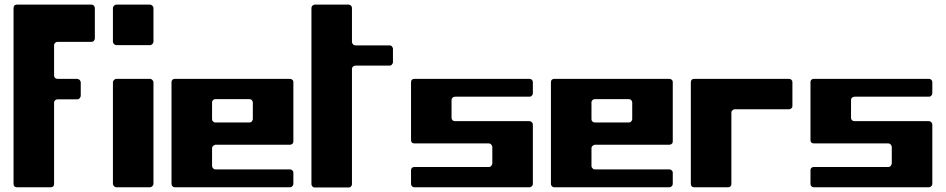

<svg xmlns="http://www.w3.org/2000/svg" viewBox="-20 -830 4192 851"><path d="M400.4 -659.2Q400.4 -656.2 398.4 -653.3Q397.5 -651.4 395.5 -648.4Q393.6 -646.5 390.6 -645.5Q387.7 -644.5 384.8 -644.5Q347.7 -644.5 309.6 -644.5Q272.5 -644.5 235.4 -644.5Q231.4 -644.5 229.5 -643.6Q226.6 -642.6 224.6 -639.6Q222.7 -637.7 220.7 -635.7Q219.7 -632.8 219.7 -629.9Q219.7 -595.7 219.7 -562.5Q219.7 -528.3 219.7 -495.1Q219.7 -492.2 220.7 -489.3Q222.7 -486.3 224.6 -484.4Q226.6 -482.4 229.5 -481.4Q231.4 -480.5 235.4 -480.5Q256.8 -480.5 278.3 -480.5Q300.8 -480.5 322.3 -480.5Q325.2 -480.5 328.1 -478.5Q331.1 -477.5 333 -475.6Q335 -473.6 335.9 -470.7Q337.9 -467.8 337.9 -464.8Q337.9 -450.2 337.9 -434.6Q337.9 -419.9 337.9 -405.3Q337.9 -402.3 335.9 -399.4Q335 -396.5 333 -394.5Q331.1 -392.6 328.1 -390.6Q325.2 -389.6 322.3 -389.6Q300.8 -389.6 278.3 -389.6Q256.8 -389.6 235.4 -389.6Q231.4 -389.6 229.5 -388.7Q226.6 -387.7 224.6 -385.7Q222.7 -383.8 220.7 -380.9Q219.7 -377.9 219.7 -375Q219.7 -285.2 219.7 -195.3Q219.7 -105.5 219.7 -14.6Q219.7 -11.7 218.8 -8.8Q217.8 -6.8 215.8 -3.9Q213.9 -2 210.9 -1Q208 0 205.1 0Q168 0 129.9 0Q92.8 0 54.7 0Q51.8 0 48.8 -1Q46.9 -2 43.9 -3.9Q42 -6.8 41 -8.8Q40 -11.7 40 -14.6Q40 -210 40 -405.3Q40 -599.6 40 -794.9Q40 -797.9 41 -800.8Q42 -803.7 43.9 -805.7Q46.9 -807.6 48.8 -808.6Q51.8 -809.6 54.7 -809.6Q137.7 -809.6 219.7 -809.6Q302.7 -809.6 384.8 -809.6Q387.7 -809.6 390.6 -808.6Q393.6 -807.6 395.5 -805.7Q397.5 -803.7 398.4 -800.8Q400.4 -797.9 400.4 -794.9Q400.4 -760.7 400.4 -727.5Q400.4 -693.4 400.4 -659.2Z M480.5 -465.8Q480.5 -470.7 485.4 -475.6Q490.2 -480.5 495.1 -480.5Q533.2 -480.5 570.3 -480.5Q608.4 -480.5 645.5 -480.5Q650.4 -480.5 655.3 -475.6Q660.2 -470.7 660.2 -465.8Q660.2 -352.5 660.2 -240.2Q660.2 -127 660.2 -14.6Q660.2 -9.8 655.3 -4.9Q650.4 0 645.5 0Q608.4 0 570.3 0Q533.2 0 495.1 0Q490.2 0 485.4 -4.9Q480.5 -9.8 480.5 -14.6Q480.5 -127 480.5 -240.2Q480.5 -352.5 480.5 -465.8ZM480.5 -794.9Q480.5 -799.8 485.4 -804.7Q490.2 -809.6 495.1 -809.6Q533.2 -809.6 570.3 -809.6Q608.4 -809.6 645.5 -809.6Q650.4 -809.6 655.3 -804.7Q660.2 -799.8 660.2 -794.9Q660.2 -756.8 660.2 -719.7Q660.2 -682.6 660.2 -644.5Q660.2 -639.6 655.3 -634.8Q650.4 -629.9 645.5 -629.9Q608.4 -629.9 570.3 -629.9Q533.2 -629.9 495.1 -629.9Q490.2 -629.9 485.4 -634.8Q480.5 -639.6 480.5 -644.5Q480.5 -682.6 480.5 -719.7Q480.5 -756.8 480.5 -794.9Z M740.2 -465.8Q740.2 -468.8 741.2 -471.7Q742.2 -474.6 744.1 -476.6Q747.1 -478.5 749 -479.5Q752 -480.5 754.9 -480.5Q882.8 -480.5 1009.8 -480.5Q1137.7 -480.5 1265.6 -480.5Q1268.6 -480.5 1270.5 -479.5Q1273.4 -478.5 1275.4 -476.6Q1278.3 -474.6 1279.3 -471.7Q1280.3 -468.8 1280.3 -465.8Q1280.3 -400.4 1280.3 -335Q1280.3 -268.6 1280.3 -203.1Q1280.3 -200.2 1279.3 -197.3Q1278.3 -194.3 1275.4 -192.4Q1273.4 -190.4 1270.5 -189.5Q1268.6 -188.5 1265.6 -188.5Q1182.6 -188.5 1100.6 -188.5Q1017.6 -188.5 935.5 -188.5Q931.6 -188.5 929.7 -186.5Q926.8 -185.5 924.8 -183.6Q922.9 -181.6 920.9 -178.7Q919.9 -175.8 919.9 -172.9Q919.9 -153.3 919.9 -133.8Q919.9 -114.3 919.9 -94.7Q919.9 -90.8 920.9 -88.9Q922.9 -85.9 924.8 -84Q926.8 -81.1 929.7 -80.1Q931.6 -79.1 935.5 -79.1Q1017.6 -79.1 1100.6 -79.1Q1182.6 -79.1 1265.6 -79.1Q1268.6 -79.1 1270.5 -78.1Q1273.4 -77.1 1275.4 -75.2Q1278.3 -72.3 1279.3 -70.3Q1280.3 -67.4 1280.3 -64.5Q1280.3 -51.8 1280.3 -40Q1280.3 -27.3 1280.3 -15.6Q1280.3 -11.7 1279.3 -9.8Q1278.3 -6.8 1275.4 -4.9Q1273.4 -2 1270.5 -1Q1268.6 0 1265.6 0Q1137.7 0 1009.8 0Q882.8 0 754.9 0Q752 0 749 -1Q747.1 -2 744.1 -4.9Q742.2 -6.8 741.2 -9.8Q740.2 -11.7 740.2 -15.6Q740.2 -127.9 740.2 -240.2Q740.2 -353.5 740.2 -465.8ZM1085 -287.1Q1087.9 -287.1 1090.8 -288.1Q1093.8 -289.1 1095.7 -291Q1097.7 -293.9 1098.6 -295.9Q1100.6 -298.8 1100.6 -301.8Q1100.6 -320.3 1100.6 -338.9Q1100.6 -357.4 1100.6 -376Q1100.6 -378.9 1098.6 -381.8Q1097.7 -384.8 1095.7 -386.7Q1093.8 -388.7 1090.8 -389.6Q1087.9 -390.6 1085 -390.6Q1047.9 -390.6 1009.8 -390.6Q972.7 -390.6 935.5 -390.6Q931.6 -390.6 929.7 -389.6Q926.8 -388.7 924.8 -386.7Q921.9 -383.8 920.9 -381.8Q919.9 -378.9 919.9 -376Q919.9 -357.4 919.9 -338.9Q919.9 -320.3 919.9 -301.8Q919.9 -298.8 920.9 -295.9Q922.9 -293.9 924.8 -291Q926.8 -289.1 929.7 -288.1Q931.6 -287.1 935.5 -287.1Q972.7 -287.1 1009.8 -287.1Q1047.9 -287.1 1085 -287.1Z M1706.1 -628.9Q1709 -628.9 1711.9 -627.9Q1714.8 -627 1716.8 -625Q1718.8 -622.1 1719.7 -620.1Q1721.7 -617.2 1721.7 -614.3Q1721.7 -598.6 1721.7 -584Q1721.7 -569.3 1721.7 -553.7Q1721.7 -550.8 1719.7 -547.9Q1718.8 -545.9 1716.8 -543.9Q1714.8 -541 1711.9 -540Q1709 -539.1 1706.1 -539.1Q1668.9 -539.1 1630.9 -539.1Q1592.8 -539.1 1555.7 -539.1Q1551.8 -539.1 1549.8 -538.1Q1546.9 -537.1 1544.9 -535.2Q1543 -532.2 1541 -530.3Q1540 -527.3 1540 -524.4Q1540 -396.5 1540 -269.5Q1540 -141.6 1540 -13.7Q1540 -10.7 1539.1 -8.8Q1538.1 -5.9 1536.1 -3.9Q1534.2 -1 1531.2 0Q1528.3 1 1525.4 1Q1488.3 1 1450.2 1Q1413.1 1 1375 1Q1372.1 1 1369.1 0Q1367.2 -1 1364.3 -3.9Q1362.3 -5.9 1361.3 -8.8Q1360.4 -10.7 1360.4 -13.7Q1360.4 -209 1360.4 -404.3Q1360.4 -598.6 1360.4 -793.9Q1360.4 -796.9 1361.3 -799.8Q1362.3 -802.7 1364.3 -804.7Q1367.2 -806.6 1369.1 -807.6Q1372.1 -809.6 1375 -809.6Q1413.1 -809.6 1450.2 -809.6Q1488.3 -809.6 1525.4 -809.6Q1528.3 -809.6 1531.2 -807.6Q1534.2 -806.6 1536.1 -804.7Q1538.1 -802.7 1539.1 -799.8Q1540 -796.9 1540 -793.9Q1540 -756.8 1540 -718.8Q1540 -681.6 1540 -644.5Q1540 -640.6 1541 -638.7Q1543 -635.7 1544.9 -633.8Q1546.9 -630.9 1549.8 -629.9Q1551.8 -628.9 1555.7 -628.9Q1592.8 -628.9 1630.9 -628.9Q1668.9 -628.9 1706.1 -628.9Z M2341.8 -417Q2341.8 -413.1 2340.8 -411.1Q2339.8 -408.2 2336.9 -406.2Q2335 -403.3 2332 -402.3Q2330.1 -401.4 2327.1 -401.4Q2244.1 -401.4 2162.1 -401.4Q2079.1 -401.4 1997.1 -401.4Q1993.2 -401.4 1991.2 -400.4Q1988.3 -399.4 1986.3 -397.5Q1984.4 -394.5 1982.4 -392.6Q1981.4 -389.6 1981.4 -386.7Q1981.4 -367.2 1981.4 -347.7Q1981.4 -327.1 1981.4 -307.6Q1981.4 -304.7 1982.4 -301.8Q1984.4 -299.8 1986.3 -296.9Q1988.3 -294.9 1991.2 -293.9Q1993.2 -293 1997.1 -293Q2079.1 -293 2162.1 -293Q2244.1 -293 2327.1 -293Q2330.1 -293 2332 -292Q2335 -291 2336.9 -288.1Q2339.8 -286.1 2340.8 -283.2Q2341.8 -281.2 2341.8 -277.3Q2341.8 -211.9 2341.8 -146.5Q2341.8 -81.1 2341.8 -14.6Q2341.8 -11.7 2340.8 -9.8Q2339.8 -6.8 2336.9 -4.9Q2335 -2 2332 -1Q2330.1 0 2327.1 0Q2199.2 0 2071.3 0Q1944.3 0 1816.4 0Q1813.5 0 1810.5 -1Q1808.6 -2 1805.7 -4.9Q1803.7 -6.8 1802.7 -9.8Q1801.8 -11.7 1801.8 -14.6Q1801.8 -30.3 1801.8 -44.9Q1801.8 -60.5 1801.8 -75.2Q1801.8 -78.1 1802.7 -81.1Q1803.7 -83 1805.7 -85.9Q1808.6 -87.9 1810.5 -88.9Q1813.5 -89.8 1816.4 -89.8Q1899.4 -89.8 1981.4 -89.8Q2064.5 -89.8 2146.5 -89.8Q2149.4 -89.8 2152.3 -90.8Q2155.3 -91.8 2157.2 -94.7Q2159.2 -96.7 2160.2 -99.6Q2162.1 -101.6 2162.1 -105.5Q2162.1 -124 2162.1 -141.6Q2162.1 -160.2 2162.1 -178.7Q2162.1 -181.6 2160.2 -184.6Q2159.2 -187.5 2157.2 -189.5Q2155.3 -191.4 2152.3 -193.4Q2149.4 -194.3 2146.5 -194.3Q2064.5 -194.3 1981.4 -194.3Q1899.4 -194.3 1816.4 -194.3Q1813.5 -194.3 1810.5 -195.3Q1808.6 -196.3 1805.7 -198.2Q1803.7 -200.2 1802.7 -203.1Q1801.8 -206.1 1801.8 -209Q1801.8 -273.4 1801.8 -336.9Q1801.8 -401.4 1801.8 -465.8Q1801.8 -468.8 1802.7 -471.7Q1803.7 -473.6 1805.7 -476.6Q1808.6 -478.5 1810.5 -479.5Q1813.5 -480.5 1816.4 -480.5Q1944.3 -480.5 2071.3 -480.5Q2199.2 -480.5 2327.1 -480.5Q2330.1 -480.5 2332 -479.5Q2335 -478.5 2336.9 -476.6Q2339.8 -473.6 2340.8 -471.7Q2341.8 -468.8 2341.8 -465.8Q2341.8 -453.1 2341.8 -441.4Q2341.8 -428.7 2341.8 -417Z M2421.9 -465.8Q2421.9 -468.8 2422.9 -471.7Q2423.8 -474.6 2425.8 -476.6Q2428.7 -478.5 2430.7 -479.5Q2433.6 -480.5 2436.5 -480.5Q2564.5 -480.5 2691.4 -480.5Q2819.3 -480.5 2947.3 -480.5Q2950.2 -480.5 2952.1 -479.5Q2955.1 -478.5 2957 -476.6Q2960 -474.6 2960.9 -471.7Q2961.9 -468.8 2961.9 -465.8Q2961.9 -400.4 2961.9 -335Q2961.9 -268.6 2961.9 -203.1Q2961.9 -200.2 2960.9 -197.3Q2960 -194.3 2957 -192.4Q2955.1 -190.4 2952.1 -189.5Q2950.2 -188.5 2947.3 -188.5Q2864.3 -188.5 2782.2 -188.5Q2699.2 -188.5 2617.2 -188.5Q2613.3 -188.5 2611.3 -186.5Q2608.4 -185.5 2606.4 -183.6Q2604.5 -181.6 2602.5 -178.7Q2601.6 -175.8 2601.6 -172.9Q2601.6 -153.3 2601.6 -133.8Q2601.6 -114.3 2601.6 -94.7Q2601.6 -90.8 2602.5 -88.9Q2604.5 -85.9 2606.4 -84Q2608.4 -81.1 2611.3 -80.1Q2613.3 -79.1 2617.2 -79.1Q2699.2 -79.1 2782.2 -79.1Q2864.3 -79.1 2947.3 -79.1Q2950.2 -79.1 2952.1 -78.1Q2955.1 -77.1 2957 -75.2Q2960 -72.3 2960.9 -70.3Q2961.9 -67.4 2961.9 -64.5Q2961.9 -51.8 2961.9 -40Q2961.9 -27.3 2961.9 -15.6Q2961.9 -11.7 2960.9 -9.8Q2960 -6.8 2957 -4.9Q2955.1 -2 2952.1 -1Q2950.2 0 2947.3 0Q2819.3 0 2691.4 0Q2564.5 0 2436.5 0Q2433.6 0 2430.7 -1Q2428.7 -2 2425.8 -4.9Q2423.8 -6.8 2422.9 -9.8Q2421.9 -11.7 2421.9 -15.6Q2421.9 -127.9 2421.9 -240.2Q2421.9 -353.5 2421.9 -465.8ZM2766.6 -287.1Q2769.5 -287.1 2772.5 -288.1Q2775.4 -289.1 2777.3 -291Q2779.3 -293.9 2780.3 -295.9Q2782.2 -298.8 2782.2 -301.8Q2782.2 -320.3 2782.2 -338.9Q2782.2 -357.4 2782.2 -376Q2782.2 -378.9 2780.3 -381.8Q2779.3 -384.8 2777.3 -386.7Q2775.4 -388.7 2772.5 -389.6Q2769.5 -390.6 2766.6 -390.6Q2729.5 -390.6 2691.4 -390.6Q2654.3 -390.6 2617.2 -390.6Q2613.3 -390.6 2611.3 -389.6Q2608.4 -388.7 2606.4 -386.7Q2603.5 -383.8 2602.5 -381.8Q2601.6 -378.9 2601.6 -376Q2601.6 -357.4 2601.6 -338.9Q2601.6 -320.3 2601.6 -301.8Q2601.6 -298.8 2602.5 -295.9Q2604.5 -293.9 2606.4 -291Q2608.4 -289.1 2611.3 -288.1Q2613.3 -287.1 2617.2 -287.1Q2654.3 -287.1 2691.4 -287.1Q2729.5 -287.1 2766.6 -287.1Z M3492.2 -465.8Q3492.2 -439.5 3492.2 -413.1Q3492.2 -386.7 3492.2 -360.4Q3492.2 -357.4 3491.2 -354.5Q3490.2 -352.5 3487.3 -349.6Q3485.4 -347.7 3482.4 -346.7Q3480.5 -345.7 3476.6 -345.7Q3417 -345.7 3357.4 -345.7Q3296.9 -345.7 3237.3 -345.7Q3233.4 -345.7 3231.4 -344.7Q3228.5 -343.8 3226.6 -340.8Q3224.6 -338.9 3222.7 -336.9Q3221.7 -334 3221.7 -331.1Q3221.7 -252 3221.7 -172.9Q3221.7 -93.8 3221.7 -14.6Q3221.7 -11.7 3220.7 -8.8Q3219.7 -6.8 3217.8 -3.9Q3215.8 -2 3212.9 -1Q3210 0 3207 0Q3169.9 0 3131.8 0Q3094.7 0 3056.6 0Q3053.7 0 3050.8 -1Q3048.8 -2 3045.9 -3.9Q3043.9 -6.8 3043 -8.8Q3042 -11.7 3042 -14.6Q3042 -127.9 3042 -240.2Q3042 -352.5 3042 -465.8Q3042 -468.8 3043 -471.7Q3043.9 -473.6 3045.9 -476.6Q3048.8 -478.5 3050.8 -479.5Q3053.7 -480.5 3056.6 -480.5Q3162.1 -480.5 3266.6 -480.5Q3372.1 -480.5 3476.6 -480.5Q3479.5 -480.5 3482.4 -479.5Q3485.4 -478.5 3487.3 -476.6Q3489.3 -473.6 3491.2 -471.7Q3492.2 -468.8 3492.2 -465.8Z M4112.3 -417Q4112.3 -413.1 4111.3 -411.1Q4110.4 -408.2 4107.4 -406.2Q4105.5 -403.3 4102.5 -402.3Q4100.6 -401.4 4097.7 -401.4Q4014.6 -401.4 3932.6 -401.4Q3849.6 -401.4 3767.6 -401.4Q3763.7 -401.4 3761.7 -400.4Q3758.8 -399.4 3756.8 -397.5Q3754.9 -394.5 3752.9 -392.6Q3752 -389.6 3752 -386.7Q3752 -367.2 3752 -347.7Q3752 -327.1 3752 -307.6Q3752 -304.7 3752.9 -301.8Q3754.9 -299.8 3756.8 -296.9Q3758.8 -294.9 3761.7 -293.9Q3763.7 -293 3767.6 -293Q3849.6 -293 3932.6 -293Q4014.6 -293 4097.7 -293Q4100.6 -293 4102.5 -292Q4105.5 -291 4107.4 -288.1Q4110.4 -286.1 4111.3 -283.2Q4112.3 -281.2 4112.3 -277.3Q4112.3 -211.9 4112.3 -146.5Q4112.3 -81.1 4112.3 -14.6Q4112.3 -11.7 4111.3 -9.8Q4110.4 -6.8 4107.4 -4.9Q4105.5 -2 4102.5 -1Q4100.6 0 4097.7 0Q3969.7 0 3841.8 0Q3714.8 0 3586.9 0Q3584 0 3581.1 -1Q3579.1 -2 3576.2 -4.9Q3574.2 -6.8 3573.2 -9.8Q3572.3 -11.7 3572.3 -14.6Q3572.3 -30.3 3572.3 -44.9Q3572.3 -60.5 3572.3 -75.2Q3572.3 -78.1 3573.2 -81.1Q3574.2 -83 3576.2 -85.9Q3579.1 -87.9 3581.1 -88.9Q3584 -89.8 3586.9 -89.8Q3669.9 -89.8 3752 -89.8Q3835 -89.8 3917 -89.8Q3919.9 -89.8 3922.9 -90.8Q3925.8 -91.8 3927.7 -94.7Q3929.7 -96.7 3930.7 -99.6Q3932.6 -101.6 3932.6 -105.5Q3932.6 -124 3932.6 -141.6Q3932.6 -160.2 3932.6 -178.7Q3932.6 -181.6 3930.7 -184.6Q3929.7 -187.5 3927.7 -189.5Q3925.8 -191.4 3922.9 -193.4Q3919.9 -194.3 3917 -194.3Q3835 -194.3 3752 -194.3Q3669.9 -194.3 3586.9 -194.3Q3584 -194.3 3581.1 -195.3Q3579.1 -196.3 3576.2 -198.2Q3574.2 -200.2 3573.2 -203.1Q3572.3 -206.1 3572.3 -209Q3572.3 -273.4 3572.3 -336.9Q3572.3 -401.4 3572.3 -465.8Q3572.3 -468.8 3573.2 -471.7Q3574.2 -473.6 3576.2 -476.6Q3579.1 -478.5 3581.1 -479.5Q3584 -480.5 3586.9 -480.5Q3714.8 -480.5 3841.8 -480.5Q3969.7 -480.5 4097.7 -480.5Q4100.6 -480.5 4102.5 -479.5Q4105.5 -478.5 4107.4 -476.6Q4110.4 -473.6 4111.3 -471.7Q4112.3 -468.8 4112.3 -465.8Q4112.3 -453.1 4112.3 -441.4Q4112.3 -428.7 4112.3 -417Z"/></svg>

Font: pil love
Style: regular
Weight: 400
Designer: pierpaolo belleggia, riccardo antolini, manuela ilari
Foundry: pil communication
Version: Version 1.2